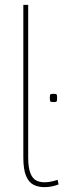

<svg xmlns="http://www.w3.org/2000/svg" viewBox="-20 -760 263 790"><path d="M96 -740V-113Q96 -70 105 -47.5Q114 -25 129 -17.5Q144 -10 163 -10Q187 -10 217 -20L221 -1Q192 10 163 10Q138 10 118.5 0.5Q99 -9 87.5 -35.5Q76 -62 76 -113V-740ZM200 -340Q190 -340 187.5 -342.5Q185 -345 185 -357Q185 -369 187 -371.5Q189 -374 200 -374Q211 -374 213 -371.5Q215 -369 215 -357Q215 -345 213 -342.5Q211 -340 200 -340Z"/></svg>

Font: Georama Thin
Style: Regular
Weight: 100
Designer: Jean-Baptiste Levee
Foundry: Production Type
Version: Version 1.000